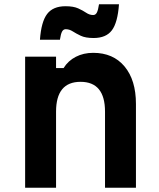

<svg xmlns="http://www.w3.org/2000/svg" viewBox="-20 -874 740 894"><path d="M97 0V-610H241V-557H276Q297 -591 333 -609.5Q369 -628 414 -628Q507 -628 560 -564.5Q613 -501 613 -390V0H469V-354Q469 -493 355 -493Q241 -493 241 -354V0ZM166 -689Q172 -773 199.5 -809Q227 -845 285 -845Q322 -845 344 -835Q366 -825 381.5 -814.5Q397 -804 414 -804Q425 -804 431 -815.5Q437 -827 441 -854H534Q528 -769 501 -733Q474 -697 416 -697Q378 -697 356 -707.5Q334 -718 318.5 -728Q303 -738 286 -738Q275 -738 269 -727Q263 -716 259 -689Z"/></svg>

Font: Martian Mono SemiBold
Style: Regular
Weight: 600
Monospace: yes
Designer: Roman Shamin
Foundry: Evil Martians
Version: Version 1.000; ttfautohint (v1.8.4.7-5d5b)